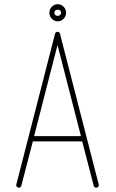

<svg xmlns="http://www.w3.org/2000/svg" viewBox="-20 -900 554 918"><path d="M240 -839C240 -848 247 -854 256 -854C265 -854 272 -848 272 -839C272 -830 265 -824 256 -824C247 -824 240 -830 240 -839ZM256 -880C234 -880 216 -861 216 -839C216 -817 234 -798 256 -798C278 -798 296 -817 296 -839C296 -861 278 -880 256 -880ZM243 -738 58 -18C56 -11 60 -5 67 -3C74 -1 80 -5 82 -12L137 -224H373L428 -12C430 -5 436 -1 443 -3C450 -5 454 -11 452 -18L267 -738C266 -744 261 -748 255 -748C249 -748 244 -744 243 -738ZM143 -249 255 -685 367 -249Z"/></svg>

Font: LS
Style: LightAlt
Weight: 250
Designer: BSozoo
Foundry: BSozoo
Version: Version 001.000